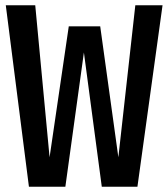

<svg xmlns="http://www.w3.org/2000/svg" viewBox="-20 -710 640 730"><path d="M598 -690 502.5 0H367L299 -510.5L228.5 0H90L2 -690H114L168.5 -112L241.5 -610H361L430 -112L494.5 -690Z"/></svg>

Font: Fira Code Light Medium
Style: Regular
Weight: 500
Monospace: yes
Version: Version 5.002